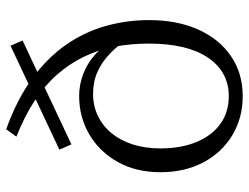

<svg xmlns="http://www.w3.org/2000/svg" viewBox="-112 -683 805 621"><g transform="rotate(-90 290.5 -372.5)"><path d="M466 -408 483 -351Q456 -392 428 -419Q400 -446 368 -460Q336 -474 297 -474Q259 -474 226.5 -458.5Q194 -443 170.5 -414.5Q147 -386 134 -346Q121 -306 121 -256Q121 -190 141.5 -140Q162 -90 200 -62.5Q238 -35 290 -35Q331 -35 362.5 -53Q394 -71 416 -104.5Q438 -138 449 -185.5Q460 -233 460 -293Q460 -352 450 -404.5Q440 -457 417.5 -503.5Q395 -550 360 -590Q325 -630 275 -663Q225 -696 159 -722L183 -755Q280 -720 347.5 -670.5Q415 -621 456.5 -561Q498 -501 517 -433Q536 -365 536 -293Q536 -202 505.5 -134Q475 -66 419.5 -28Q364 10 290 10Q219 10 163 -24Q107 -58 75.5 -118Q44 -178 44 -256Q44 -335 77 -394Q110 -453 166 -486Q222 -519 291 -519Q326 -519 360 -506.5Q394 -494 422 -469.5Q450 -445 466 -408ZM117 -583 453 -741 470 -702 134 -544Z"/></g></svg>

Font: Roboto Serif 36pt Light
Style: Regular
Weight: 300
Designer: Greg Gazdowicz
Foundry: Commercial Type
Version: Version 1.008